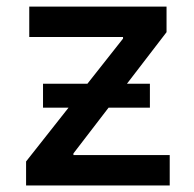

<svg xmlns="http://www.w3.org/2000/svg" viewBox="-20 -566 592 586"><path d="M59.6 0Q59.6 -18.6 59.6 -73.2Q133.8 -167 355.5 -448.2Q355.5 -449.2 355.5 -453.1Q284.2 -453.1 69.3 -453.1Q69.3 -476.6 69.3 -545.9Q173.8 -545.9 488.3 -545.9Q488.3 -526.4 488.3 -467.8Q417 -375 204.1 -97.7Q204.1 -95.7 204.1 -92.8Q277.3 -92.8 498 -92.8Q498 -69.3 498 0Q388.7 0 59.6 0ZM111.3 -237.3Q111.3 -254.9 111.3 -310.5Q193.4 -310.5 437.5 -310.5Q437.5 -292 437.5 -237.3Q356.4 -237.3 111.3 -237.3Z"/></svg>

Font: DeepSea
Style: Medium
Weight: 500
Designer: Stem
Version: Version 3.019;git-0a5106e0b